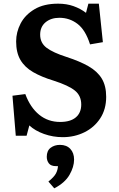

<svg xmlns="http://www.w3.org/2000/svg" viewBox="-20 -734 647 1047"><path d="M322 14Q269 14 220 -3.5Q171 -21 140 -50L125 6H66L48 -212L118 -221Q145 -148 193.5 -108.5Q242 -69 308 -69Q364 -69 393.5 -94Q423 -119 423 -164Q423 -212 388.5 -240Q354 -268 273 -294Q207 -314 161 -340.5Q115 -367 91.5 -407Q68 -447 68 -508Q68 -559 92.5 -606Q117 -653 168 -683.5Q219 -714 297 -714Q343 -714 381 -700.5Q419 -687 449 -664L462 -714H519L541 -504L471 -492Q446 -571 402.5 -604Q359 -637 304 -637Q258 -637 228.5 -612.5Q199 -588 199 -545Q199 -500 234 -473.5Q269 -447 344 -423Q415 -400 463 -372.5Q511 -345 535 -305.5Q559 -266 559 -206Q559 -138 526.5 -88.5Q494 -39 440 -12.5Q386 14 322 14ZM276 293 244 256Q275 231 285 212Q295 193 296 172H286Q258 172 246.5 157Q235 142 235 121Q235 88 256 72Q277 56 307 56Q343 56 363.5 78Q384 100 384 136Q384 176 359 219.5Q334 263 276 293Z"/></svg>

Font: Literata SemiBold
Style: Regular
Weight: 600
Designer: Latin by Veronika Burian and Jose Scaglione. Greek by Irene Vlachou. Cyrillic by Vera Evstafieva.
Foundry: TypeTogether
Version: Version 3.103; ttfautohint (v1.8.4.7-5d5b);gftools[0.9.29]